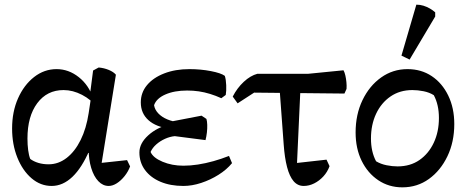

<svg xmlns="http://www.w3.org/2000/svg" viewBox="-20 -785 2004 825"><path d="M202 14Q154 14 115.5 -19Q77 -52 54.5 -108Q32 -164 32 -233Q32 -305 57.5 -362.5Q83 -420 126.5 -454Q170 -488 223 -488Q275 -488 318.5 -453.5Q362 -419 380 -363L399 -322Q372 -357 332.5 -377.5Q293 -398 253 -398Q182 -398 140 -341.5Q98 -285 98 -190Q98 -163 101 -140Q104 -117 110 -102Q125 -91 145 -85Q165 -79 189 -79Q231 -79 266.5 -106.5Q302 -134 326.5 -183.5Q351 -233 361 -299L370 -359L366 -374L380 -482L404 -495Q427 -493 447.5 -484.5Q468 -476 478 -464L412 -55L387 -82L526 -97L539 -70Q531 -48 515.5 -28.5Q500 -9 482 2.5Q464 14 447 14Q422 14 402.5 -6.5Q383 -27 372 -63Q361 -99 361 -144L391 -128H327L365 -141Q332 -64 291 -25Q250 14 202 14Z M768 14Q712 14 669.5 -4Q627 -22 603 -54.5Q579 -87 579 -130Q579 -169 617 -203.5Q655 -238 711 -251V-262L846 -288L867 -274Q870 -264 870.5 -248.5Q871 -233 869 -215.5Q867 -198 863 -183L731 -200Q710 -198 689 -188.5Q668 -179 651.5 -164.5Q635 -150 627 -132Q638 -107 678.5 -90Q719 -73 768 -73Q798 -73 830.5 -78Q863 -83 897 -92.5Q931 -102 964 -115L977 -84Q954 -56 919 -34Q884 -12 844.5 1Q805 14 768 14ZM775 -228 711 -232Q651 -239 618 -268.5Q585 -298 585 -345Q585 -387 611.5 -419Q638 -451 685.5 -469.5Q733 -488 794 -488Q842 -488 886 -479.5Q930 -471 946 -459Q951 -444 952 -419Q953 -394 950 -377L931 -363Q907 -374 882.5 -381.5Q858 -389 834 -392.5Q810 -396 784 -396Q729 -396 690.5 -379Q652 -362 642 -333Q645 -314 660 -298Q675 -282 699 -272Q723 -262 752 -259Z M1285 14Q1259 14 1241.5 -6.5Q1224 -27 1213.5 -67Q1203 -107 1199 -164L1180 -422L1272 -427L1255 -57L1222 -81L1383 -99L1396 -71Q1387 -46 1369.5 -27Q1352 -8 1330 3Q1308 14 1285 14ZM1001 -341 980 -370Q999 -407 1027.5 -433.5Q1056 -460 1086 -468H1305L1456 -483Q1461 -474 1464 -460.5Q1467 -447 1468.5 -432Q1470 -417 1469 -403L1460 -383L1072 -387Z M1709 20Q1651 20 1605.5 -10.5Q1560 -41 1534 -94Q1508 -147 1508 -216Q1508 -293 1537.5 -354.5Q1567 -416 1617.5 -452Q1668 -488 1731 -488Q1790 -488 1835 -458Q1880 -428 1906 -374.5Q1932 -321 1932 -252Q1932 -175 1902.5 -113.5Q1873 -52 1823 -16Q1773 20 1709 20ZM1688 -70Q1743 -70 1782.5 -97.5Q1822 -125 1844 -172Q1866 -219 1866 -278Q1866 -335 1844 -376Q1825 -388 1800 -393Q1775 -398 1752 -398Q1698 -398 1658 -370.5Q1618 -343 1596 -296Q1574 -249 1574 -190Q1574 -133 1596 -92Q1616 -80 1641 -75Q1666 -70 1688 -70ZM1740 -529 1705 -546 1769 -765Q1785 -765 1799.5 -760.5Q1814 -756 1827 -748.5Q1840 -741 1850 -732V-714Z"/></svg>

Font: Eczar
Style: Regular
Weight: 400
Designer: Vaibhav Singh
Foundry: Rosetta Type Foundry
Version: Version 2.000